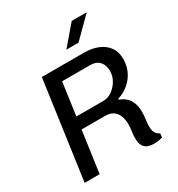

<svg xmlns="http://www.w3.org/2000/svg" viewBox="-207 -1025 1082 1165"><g transform="rotate(-30 334.5 -442.0)"><path d="M532 5.2Q510 5.2 490.4 -1.4Q470.8 -8 459.1 -26.9Q447.5 -45.8 447.5 -82.8Q447.5 -103.5 451.2 -128.4Q455 -153.2 455 -169.8Q455 -206.8 446.4 -230.1Q437.8 -253.5 423.5 -266.8Q409.2 -280 393 -284.9Q376.8 -289.8 360.5 -289.8H192.8L152.2 0H47.2L143.2 -686H439.2Q492.2 -686 534.6 -669Q577 -652 601.6 -618.2Q626.2 -584.5 626.2 -533.5Q626.2 -489.5 608.4 -450.5Q590.5 -411.5 557.4 -382.9Q524.2 -354.2 479 -339.5L478.2 -333.8Q486.5 -330.8 500.6 -323.9Q514.8 -317 529.1 -302.4Q543.5 -287.8 553.9 -262.2Q564.2 -236.8 564.2 -196.8Q564.2 -175 560.4 -146.5Q556.5 -118 556.5 -102.8Q556.5 -80 561.4 -66Q566.2 -52 574.8 -44.1Q583.2 -36.2 594.5 -31.2L591 -3.2Q581.2 -0.2 565.1 2.5Q549 5.2 532 5.2ZM205 -373.8H394.8Q426.2 -373.8 454.6 -393.4Q483 -413 501.5 -444.5Q520 -476 520 -512Q520 -551.8 498 -576.9Q476 -602 432 -602H236.8ZM355 -755.2 470.5 -890.2H572.8V-887.2L440.2 -755.2Z"/></g></svg>

Font: Chivo Medium
Style: Italic
Weight: 500
Italic angle: -8.05°
Designer: Hector Gatti
Foundry: Omnibus-Type
Version: Version 2.002